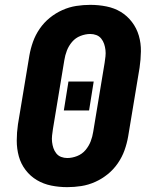

<svg xmlns="http://www.w3.org/2000/svg" viewBox="-20 -763 640 791"><path d="M257 8Q223 8 191 1.5Q159 -5 132 -21Q105 -37 85.5 -62.5Q66 -88 57.5 -119Q49 -150 49 -183.5Q49 -217 54 -251L101 -534Q106 -563 116 -591Q126 -619 143.5 -644.5Q161 -670 185 -689.5Q209 -709 237 -721.5Q265 -734 294 -738.5Q323 -743 352 -743Q386 -743 418.5 -736.5Q451 -730 477.5 -714Q504 -698 523.5 -672.5Q543 -647 552 -616Q561 -585 560.5 -551.5Q560 -518 555 -484L508 -201Q503 -172 493 -144Q483 -116 465.5 -90.5Q448 -65 424 -45.5Q400 -26 372 -13.5Q344 -1 315 3.5Q286 8 257 8ZM257 -112Q277 -112 297.5 -120Q318 -128 332 -144.5Q346 -161 353.5 -180.5Q361 -200 364 -220L411 -504Q413 -517 414.5 -530.5Q416 -544 414.5 -557Q413 -570 409 -582Q405 -594 397 -604Q389 -614 377 -618.5Q365 -623 352 -623Q332 -623 311.5 -615Q291 -607 277 -590.5Q263 -574 255.5 -554.5Q248 -535 245 -515L198 -231Q196 -218 194.5 -204.5Q193 -191 194.5 -178Q196 -165 200 -153Q204 -141 212 -131Q220 -121 232 -116.5Q244 -112 257 -112ZM243 -308 262 -427H366L347 -308Z"/></svg>

Font: Iosevka Heavy Extended Oblique
Style: Regular
Weight: 900
Width: 7
Italic angle: -9°
Monospace: yes
Designer: Belleve Invis
Foundry: Belleve Invis
Version: Version 32.5.0; ttfautohint (v1.8.4)